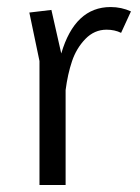

<svg xmlns="http://www.w3.org/2000/svg" viewBox="-20 -531 402 551"><path d="M64.2 -495 127.5 -502.5 155.8 -377.5Q195 -510.8 297.5 -510.8Q328.3 -510.8 355.8 -498.3L327.5 -436.7Q309.2 -445.8 285.8 -445.8Q250.8 -445.8 225 -419.2Q199.2 -392.5 186.7 -355.4Q174.2 -318.3 168.3 -272.5V0H93.3V-355.8Z"/></svg>

Font: Boon
Style: Regular
Weight: 400
Designer: Sungsit Sawaiwan
Foundry: FontUni
Version: Version 3.0